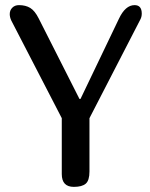

<svg xmlns="http://www.w3.org/2000/svg" viewBox="-20 -729 587 749"><path d="M268 0Q221 0 221 -50V-268L24 -649Q18 -662 18 -674Q18 -689 28 -699Q38 -709 54 -709Q80 -709 98 -698Q116 -687 131 -657L290 -343H294L444 -656Q469 -709 505 -709Q533 -709 533 -676Q533 -664 528 -654L329 -268V-60Q329 -25 314.5 -12.5Q300 0 268 0Z"/></svg>

Font: Marmelad
Style: Regular
Weight: 400
Designer: Manvel Shmavonyan
Foundry: Cyreal
Version: Version 1.001;PS 001.001;hotconv 1.0.88;makeotf.lib2.5.64775